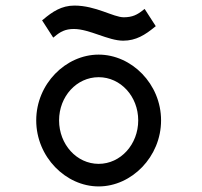

<svg xmlns="http://www.w3.org/2000/svg" viewBox="-20 -658 726 689"><path d="M247 -638C201 -638 168 -616 135 -588L131 -585L171 -523L175 -526C196 -544 214 -554 245 -554C301 -554 368 -512 422 -512C468 -512 501 -533 535 -561L539 -564L499 -626L495 -623C473 -605 455 -596 424 -596C387 -596 324 -638 247 -638ZM334 -381C413 -381 476 -312 476 -226C476 -140 413 -70 334 -70C255 -70 192 -140 192 -226C192 -312 255 -381 334 -381ZM334 11C452 11 558 -95 558 -226C558 -357 452 -462 334 -462C216 -462 110 -357 110 -226C110 -95 216 11 334 11Z"/></svg>

Font: Charger Monospace
Style: Regular
Weight: 400
Designer: Jasper
Foundry: Cannot Into Space Fonts
Version: Version 0.980